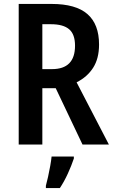

<svg xmlns="http://www.w3.org/2000/svg" viewBox="-20 -734 579 975"><path d="M242 -714Q365 -714 424 -662.5Q483 -611 483 -508Q483 -437 453 -390Q423 -343 369 -316L533 0H399L263 -286H195V0H75V-714ZM239 -611H195V-383H244Q361 -383 361 -502Q361 -560 331 -585.5Q301 -611 239 -611ZM355 71Q343 107 324.5 147.5Q306 188 284 221H213V209Q218 191 224 164Q230 137 235 109Q240 81 242 61H355Z"/></svg>

Font: Noto Sans Myanmar Condensed SemiBold
Style: Regular
Weight: 600
Width: 3
Designer: Monotype Design Team
Foundry: Monotype Imaging Inc.
Version: Version 2.107; ttfautohint (v1.8.4.7-5d5b)